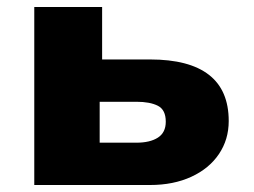

<svg xmlns="http://www.w3.org/2000/svg" viewBox="-20 -529 726 549"><path d="M78 0V-509H272V-359H409Q521 -359 577.5 -315Q634 -271 634 -183Q634 -130 606 -88.5Q578 -47 527 -23.5Q476 0 409 0ZM265 -121H370Q409 -121 431.5 -135.5Q454 -150 454 -181Q454 -215 431.5 -226.5Q409 -238 370 -238H265Z"/></svg>

Font: Nunito Sans 6pt Black
Style: Regular
Weight: 900
Version: Version 3.101;gftools[0.9.27]